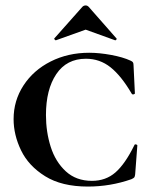

<svg xmlns="http://www.w3.org/2000/svg" viewBox="-20 -674 570 706"><path d="M460 -451Q467 -448 469 -444.5Q471 -441 471 -434L476 -331Q476 -328 471 -327Q466 -326 464 -330Q426 -395 386.5 -426.5Q347 -458 296 -458Q225 -458 187 -401.5Q149 -345 149 -251Q149 -189 166.5 -134Q184 -79 222 -44Q260 -9 318 -9Q369 -9 404.5 -40Q440 -71 474 -140Q475 -144 480 -143Q485 -142 485 -139L477 -33Q476 -25 474 -22Q472 -19 463 -15Q386 12 303 12Q207 12 146 -26Q85 -64 57.5 -121Q30 -178 30 -236Q30 -304 66.5 -360Q103 -416 166.5 -448Q230 -480 308 -480Q345 -480 388.5 -472Q432 -464 460 -451ZM295 -654Q301 -654 306 -649L408 -533Q409 -533 409 -531Q409 -529 406.5 -527Q404 -525 403 -526L295 -565L186 -526Q184 -525 181 -528.5Q178 -532 180 -533L283 -649Q288 -654 295 -654Z"/></svg>

Font: Cormorant SC
Style: Bold
Weight: 700
Designer: Christian Thalmann (Catharsis Fonts)
Foundry: Catharsis Fonts
Version: Version 4.000